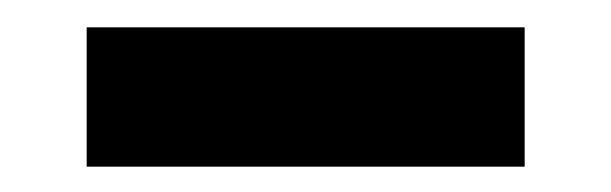

<svg xmlns="http://www.w3.org/2000/svg" viewBox="-20 -672 458 144"><path d="M45 -547V-651.5H373.5V-547Z"/></svg>

Font: Anek Odia Medium ExtraBold
Style: Regular
Weight: 800
Version: Version 1.003